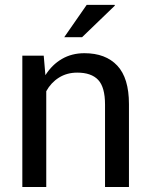

<svg xmlns="http://www.w3.org/2000/svg" viewBox="-20 -752 608 772"><path d="M155.8 -528.3 162.6 -449.7Q189 -491.7 228.8 -514.9Q268.6 -538.1 319.3 -538.1Q404.8 -538.1 451.7 -488Q498.5 -438 498.5 -333.5V0H402.3V-331.5Q402.3 -401.4 374.8 -430.7Q347.2 -460 290.5 -460Q249 -460 217 -439.9Q185.1 -419.9 166 -385.3V0H69.8V-528.3ZM328.6 -732.4H440.9L441.9 -729.5L310.1 -602.5H238.3Z"/></svg>

Font: GeogebraSans
Style: Regular
Weight: 400
Designer: Google
Version: Version 1.100140; 2013